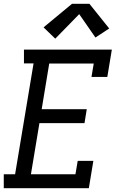

<svg xmlns="http://www.w3.org/2000/svg" viewBox="-22 -998 642 1018"><path d="M-2 0V-74H58L156 -662H105V-735H571L547 -590H463L475 -661H239L199 -419H438L426 -345H187L142 -74H378L390 -145H473L449 0ZM271 -793 209 -853 360 -978H452L557 -847L484 -799L398 -923Z"/></svg>

Font: Iosevka Curly Slab ExObl
Style: Regular
Weight: 400
Width: 7
Italic angle: -9°
Monospace: yes
Designer: Belleve Invis
Foundry: Belleve Invis
Version: Version 11.1.0; ttfautohint (v1.8.3)